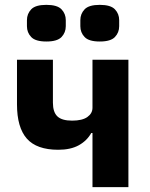

<svg xmlns="http://www.w3.org/2000/svg" viewBox="-20 -771 618 791"><path d="M50 0ZM361 -223H356Q338 -191 304.5 -172.5Q271 -154 220 -154Q131 -154 90.5 -200Q50 -246 50 -341V-525H198V-348Q198 -309 216.5 -291.5Q235 -274 277 -274Q319 -274 340 -289Q361 -304 361 -327V-525H509V0H361ZM171 -600Q126 -600 108.5 -618.5Q91 -637 91 -663V-688Q91 -714 108.5 -732.5Q126 -751 171 -751Q216 -751 233.5 -732.5Q251 -714 251 -688V-663Q251 -637 233.5 -618.5Q216 -600 171 -600ZM391 -600Q346 -600 328.5 -618.5Q311 -637 311 -663V-688Q311 -714 328.5 -732.5Q346 -751 391 -751Q436 -751 453.5 -732.5Q471 -714 471 -688V-663Q471 -637 453.5 -618.5Q436 -600 391 -600Z"/></svg>

Font: Aneliza ExtraBold
Style: Regular
Weight: 800
Designer: Mike Abbink, Paul van der Laan, Pieter van Rosmalen
Foundry: Bold Monday
Version: Version 3.001;September 8, 2019;FontCreator 11.5.0.2425 64-b